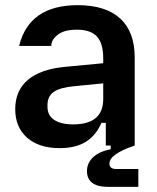

<svg xmlns="http://www.w3.org/2000/svg" viewBox="-20 -564 609 744"><path d="M317 99Q317 69 339.5 46.5Q362 24 409 14V0H390V-88H373Q352 -39 312.5 -14.5Q273 10 211 10Q131 10 85 -30.5Q39 -71 39 -141Q39 -213 88 -254.5Q137 -296 232 -305L380 -319V-338Q380 -396 355.5 -422.5Q331 -449 278 -449Q229 -449 204 -429.5Q179 -410 179 -388V-386H54Q93 -544 281 -544Q389 -544 445.5 -492.5Q502 -441 502 -341V0Q404 33 404 70Q404 91 431 91H516V160H396Q358 160 337.5 144.5Q317 129 317 99ZM263 -82Q380 -82 380 -180V-241L268 -230Q213 -225 188.5 -208Q164 -191 164 -157V-150Q164 -117 190 -99.5Q216 -82 263 -82Z"/></svg>

Font: Mozilla Text BETA SemiBold
Style: Regular
Weight: 600
Designer: Studio DRAMA
Foundry: Studio DRAMA
Version: Version 0.100